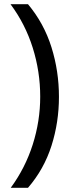

<svg xmlns="http://www.w3.org/2000/svg" viewBox="-20 -734 340 912"><path d="M260 -274Q260 -153 224.5 -41.5Q189 70 113 158H31Q100 64 135.5 -47.5Q171 -159 171 -275Q171 -394 135.5 -507Q100 -620 30 -714H113Q189 -623 224.5 -509.5Q260 -396 260 -274Z"/></svg>

Font: Noto Sans Avestan
Style: Regular
Weight: 400
Designer: Monotype Design Team
Foundry: Monotype Imaging Inc.
Version: Version 2.003; ttfautohint (v1.8.4.7-5d5b)